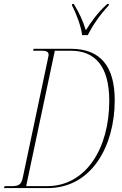

<svg xmlns="http://www.w3.org/2000/svg" viewBox="-35 -964 627 984"><path d="M386 -784H415C439 -832 475 -886 522 -936L523 -944H515C463 -897 431 -850 405 -809C389 -859 373 -895 343 -944H335L334 -936C355 -897 381 -828 386 -784ZM-15 0H209C437 0 553 -219 553 -450C553 -624 480 -714 328 -714H137L135 -704H180C201 -704 214 -699 214 -684C214 -681 214 -678 212 -670L82 -55C74 -16 61 -10 20 -10H-11ZM206 -10H99L246 -704H328C451 -704 525 -626 525 -447C525 -206 407 -10 206 -10Z"/></svg>

Font: Noto Serif Display Condensed Thin
Style: Italic
Weight: 100
Width: 3
Italic angle: -12°
Designer: Monotype Design Team
Foundry: Monotype Imaging Inc.
Version: Version 2.009